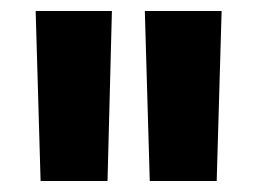

<svg xmlns="http://www.w3.org/2000/svg" viewBox="-20 -728 469 350"><path d="M176 -398 184 -708H45L54 -398ZM375 -398 384 -708H244L253 -398Z"/></svg>

Font: UULA Sans
Style: Bold
Weight: 700
Designer: Mohamed Gaber, Laura Garcia Mut
Foundry: Kief Type Foundry
Version: Version 3.006;hotconv 1.0.109;makeotfexe 2.5.65596